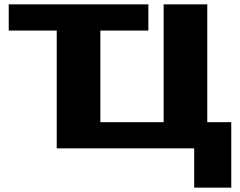

<svg xmlns="http://www.w3.org/2000/svg" viewBox="-20 -680 1100 880"><path d="M20 -540V-660H660V-540H440V-120H730V-660H930V-120H1040V180H870V0H240V-540Z"/></svg>

Font: Xolonium
Style: Bold
Weight: 700
Designer: Severin Meyer
Version: Version 4.2